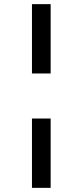

<svg xmlns="http://www.w3.org/2000/svg" viewBox="-20 -725 398 925"><path d="M134 -371V-705H224V-371ZM134 180V-154H224V180Z"/></svg>

Font: Nunito Sans 7pt Expanded
Style: Regular
Weight: 400
Width: 7
Designer: Vernon Adams
Foundry: Vernon Adams
Version: Version 3.101;gftools[0.9.27]